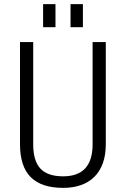

<svg xmlns="http://www.w3.org/2000/svg" viewBox="-20 -904 611 931"><path d="M286 7Q181 7 129 -45Q77 -97 77 -205V-700H141V-204Q141 -124 176 -86.5Q211 -49 286 -49Q429 -49 429 -204V-700H493V-205Q493 -153 479 -113.5Q465 -74 438 -47Q411 -20 372.5 -6.5Q334 7 286 7ZM249 -884V-772H189V-884ZM382 -884V-772H322V-884Z"/></svg>

Font: Pathway Extreme SemiCondensed ExtraLight
Style: Regular
Weight: 250
Width: 4
Version: Version 1.001;gftools[0.9.26]